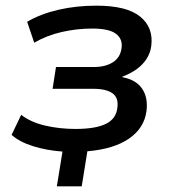

<svg xmlns="http://www.w3.org/2000/svg" viewBox="-20 -528 617 679"><path d="M181 131 201 8Q145 4 97 -11Q49 -26 21 -51L55 -122Q88 -96 139 -84Q190 -72 247 -72Q318 -72 354.5 -90Q391 -108 395 -147Q400 -182 378 -198Q356 -214 309 -214H166L178 -291H312Q353 -291 379.5 -308Q406 -325 410 -359Q414 -391 389.5 -409Q365 -427 306 -427Q252 -427 199 -415Q146 -403 101 -377L76 -451Q124 -479 187 -493.5Q250 -508 321 -508Q428 -508 475.5 -469.5Q523 -431 515 -366Q512 -341 498.5 -320Q485 -299 463.5 -283.5Q442 -268 413 -257V-255Q461 -246 482.5 -214.5Q504 -183 498 -135Q490 -75 436.5 -38Q383 -1 289 7L269 131Z"/></svg>

Font: Nunito Sans 7pt SemiBold
Style: Italic
Weight: 600
Italic angle: -9°
Designer: Vernon Adams
Foundry: Vernon Adams
Version: Version 3.101;gftools[0.9.27]